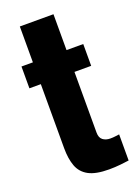

<svg xmlns="http://www.w3.org/2000/svg" viewBox="-145 -817 641 885"><g transform="rotate(-20 175.5 -374.0)"><path d="M232 6Q167 6 132 -13Q97 -32 83.5 -68.5Q70 -105 70 -157V-471H14V-578H70V-754H235V-578H317V-471H235V-173Q235 -148 249.5 -137Q264 -126 286 -126Q299 -126 310 -127.5Q321 -129 330 -130V-2Q317 0 289 3Q261 6 232 6Z"/></g></svg>

Font: Oswald
Style: Bold
Weight: 700
Designer: Vernon Adams
Foundry: Vernon Adams
Version: Version 4.103;gftools[0.9.33.dev8+g029e19f]